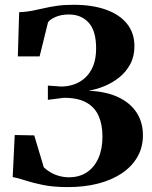

<svg xmlns="http://www.w3.org/2000/svg" viewBox="-20 -771 634 802"><path d="M264 10.5Q202.5 10.5 159 1.5Q115.5 -7.5 85.2 -17.5Q55 -27.5 33 -31.5L41.5 -207L123 -205.5L163 -72Q175.5 -60 192 -50.5Q208.5 -41 228 -35.8Q247.5 -30.5 268 -30.5Q311.5 -30.5 342.8 -51.2Q374 -72 391 -110.2Q408 -148.5 408 -201Q408 -250 392.2 -286.2Q376.5 -322.5 341.2 -342.5Q306 -362.5 247 -362.5L180 -354V-413.5L235.5 -409.5Q262.5 -409.5 288.5 -418.2Q314.5 -427 335.5 -446Q356.5 -465 369 -495.2Q381.5 -525.5 381.5 -569Q381.5 -642 350.5 -676.2Q319.5 -710.5 268 -710.5Q235.5 -710.5 211.8 -700Q188 -689.5 180.5 -677.5L145.5 -535.5H54.5L60 -720Q88.5 -721 113 -725.8Q137.5 -730.5 163 -736.5Q188.5 -742.5 218.2 -746.8Q248 -751 287.5 -751Q366 -751 423 -730.5Q480 -710 510.8 -671.5Q541.5 -633 541.5 -578Q541.5 -535.5 524.2 -503.2Q507 -471 478.8 -448.2Q450.5 -425.5 416.8 -411.5Q383 -397.5 349.5 -392Q423 -389 473.5 -365.2Q524 -341.5 550.5 -301Q577 -260.5 577 -206Q577 -155.5 554 -115.5Q531 -75.5 489 -47.2Q447 -19 389.8 -4.2Q332.5 10.5 264 10.5Z"/></svg>

Font: Merriweather 96pt
Style: Bold
Weight: 700
Version: Version 2.100